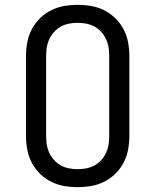

<svg xmlns="http://www.w3.org/2000/svg" viewBox="-20 -763 640 791"><path d="M300 8Q271 8 243 3Q215 -2 189.5 -15Q164 -28 143.5 -48.5Q123 -69 110 -94.5Q97 -120 92 -148Q87 -176 87 -205V-530Q87 -559 92 -587Q97 -615 110 -640.5Q123 -666 143.5 -686.5Q164 -707 189.5 -720Q215 -733 243 -738Q271 -743 300 -743Q329 -743 357 -738Q385 -733 410.5 -720Q436 -707 456.5 -686.5Q477 -666 490 -640.5Q503 -615 508 -587Q513 -559 513 -530V-205Q513 -176 508 -148Q503 -120 490 -94.5Q477 -69 456.5 -48.5Q436 -28 410.5 -15Q385 -2 357 3Q329 8 300 8ZM300 -66Q318 -66 336 -69.5Q354 -73 369.5 -81.5Q385 -90 397.5 -104Q410 -118 417.5 -134.5Q425 -151 427.5 -169Q430 -187 430 -205V-530Q430 -548 427.5 -566Q425 -584 417.5 -600.5Q410 -617 397.5 -631Q385 -645 369.5 -653.5Q354 -662 336 -665.5Q318 -669 300 -669Q282 -669 264 -665.5Q246 -662 230.5 -653.5Q215 -645 202.5 -631Q190 -617 182.5 -600.5Q175 -584 172.5 -566Q170 -548 170 -530V-205Q170 -187 172.5 -169Q175 -151 182.5 -134.5Q190 -118 202.5 -104Q215 -90 230.5 -81.5Q246 -73 264 -69.5Q282 -66 300 -66Z"/></svg>

Font: Iosevka Etoile
Style: Regular
Weight: 400
Designer: Belleve Invis
Foundry: Belleve Invis
Version: Version 33.2.4